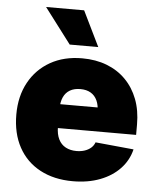

<svg xmlns="http://www.w3.org/2000/svg" viewBox="-54 -806 707 864"><g transform="rotate(5 299.5 -374.5)"><path d="M306.6 10.3Q221.7 10.3 158.7 -23.4Q95.7 -57.1 61.8 -119.4Q27.8 -181.6 27.8 -267.1Q27.8 -349.6 62 -412.1Q96.2 -474.6 157.7 -509.5Q219.2 -544.4 301.8 -544.4Q363.3 -544.4 413.1 -525.1Q462.9 -505.9 498.5 -469.7Q534.2 -433.6 553.5 -383.1Q572.8 -332.5 572.8 -269.5V-222.2H87.4V-330.1H481.9L391.1 -308.6Q391.1 -339.8 381.1 -361.6Q371.1 -383.3 352.1 -394.5Q333 -405.8 305.2 -405.8Q277.3 -405.8 258.1 -394.5Q238.8 -383.3 229 -361.6Q219.2 -339.8 219.2 -308.6V-228Q219.2 -194.3 230.5 -171.6Q241.7 -148.9 262.7 -137.7Q283.7 -126.5 311.5 -126.5Q332 -126.5 348.6 -132.1Q365.2 -137.7 377 -147.9Q388.7 -158.2 394 -172.9L566.9 -156.2Q554.7 -106 519.3 -68.6Q483.9 -31.2 429.7 -10.5Q375.5 10.3 306.6 10.3ZM239.7 -601.1 119.1 -760.3H291L368.7 -601.1Z"/></g></svg>

Font: Inter 20pt Black
Style: Regular
Weight: 900
Version: Version 4.001;git-66647c0bb